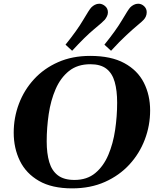

<svg xmlns="http://www.w3.org/2000/svg" viewBox="-20 -1012 860 1046"><path d="M373 14.2Q262.7 14.2 192.4 -26.4Q122.1 -66.9 88.4 -135.7Q54.7 -204.6 54.7 -289.1Q54.7 -371.1 83 -446.3Q111.3 -521.5 165.3 -580.3Q219.2 -639.2 296.4 -673.3Q373.5 -707.5 471.2 -707.5Q585 -707.5 657.2 -668.2Q729.5 -628.9 763.7 -561.5Q797.9 -494.1 797.9 -410.2Q797.9 -328.1 769 -252Q740.2 -175.8 685.3 -116Q630.4 -56.2 551.8 -21Q473.1 14.2 373 14.2ZM385.7 -31.7Q454.1 -31.7 499 -69.1Q543.9 -106.4 570.1 -168Q596.2 -229.5 607.2 -304Q618.2 -378.4 618.2 -452.6Q618.2 -518.6 605 -565.4Q591.8 -612.3 560.1 -637.2Q528.3 -662.1 472.2 -662.1Q401.9 -662.1 355.7 -625Q309.6 -587.9 283 -526.4Q256.3 -464.8 245.4 -390.4Q234.4 -315.9 234.4 -241.7Q234.4 -176.3 248.3 -129.2Q262.2 -82 295.2 -56.9Q328.1 -31.7 385.7 -31.7ZM585 -735.4 548.8 -768.6Q612.3 -847.2 645 -902.8Q677.7 -958.5 689 -971.2Q697.3 -980 708.7 -985.8Q720.2 -991.7 732.4 -991.7Q750 -991.7 763.7 -979.5Q779.3 -965.8 779.3 -945.8Q779.3 -933.6 774.9 -923.1Q770.5 -912.6 762.7 -904.3Q755.4 -896 731.2 -876Q707 -856 669.7 -821.5Q632.3 -787.1 585 -735.4ZM373 -735.4 336.9 -768.6Q400.4 -847.2 433.1 -903.1Q465.8 -959 477.1 -971.2Q485.4 -980 496.8 -985.8Q508.3 -991.7 520.5 -991.7Q536.6 -991.7 551.8 -979.5Q567.9 -966.3 567.9 -944.8Q567.9 -933.6 562.7 -923.1Q557.6 -912.6 550.8 -904.3Q539.6 -891.6 491.9 -852.3Q444.3 -813 373 -735.4Z"/></svg>

Font: Gelasio
Style: Bold Italic
Weight: 700
Italic angle: -8.5°
Designer: Eben Sorkin
Foundry: Eben Sorkin
Version: Version 1.008